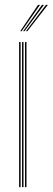

<svg xmlns="http://www.w3.org/2000/svg" viewBox="-20 -774 218 794"><path d="M83.5 0V-600H89.5V0ZM59 0V-600H65.2V0ZM71.2 0V-600H77.2V0ZM63.5 -645 137.5 -754H145.5L69.5 -645ZM87.2 -645 170 -754H178L93.2 -645ZM75.5 -645 153.8 -754H161.8L81.5 -645Z"/></svg>

Font: Big Shoulders Inline Display ExtraLight
Style: Regular
Weight: 250
Version: Version 2.002